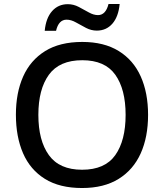

<svg xmlns="http://www.w3.org/2000/svg" viewBox="-20 -936 825 966"><path d="M725 -358Q725 -247 688 -164.5Q651 -82 577 -36Q503 10 393 10Q280 10 206 -36Q132 -82 96 -165Q60 -248 60 -359Q60 -469 96.5 -551Q133 -633 207 -679Q281 -725 394 -725Q503 -725 577 -679.5Q651 -634 688 -551.5Q725 -469 725 -358ZM173 -358Q173 -229 226 -155.5Q279 -82 393 -82Q508 -82 560 -155.5Q612 -229 612 -358Q612 -487 560 -560Q508 -633 394 -633Q279 -633 226 -560Q173 -487 173 -358ZM205 -781Q211 -845 242 -880Q273 -915 321 -915Q350 -915 376.5 -901Q403 -887 427 -873.5Q451 -860 473 -860Q512 -860 526 -916H582Q576 -852 545.5 -817Q515 -782 467 -782Q439 -782 413 -795.5Q387 -809 362.5 -823Q338 -837 315 -837Q275 -837 262 -781Z"/></svg>

Font: Noto Sans Tai Tham Medium
Style: Regular
Weight: 500
Designer: Monotype Design Team 2013. Revised by David WIlliams 2020
Foundry: Monotype Imaging Inc.
Version: Version 2.002; ttfautohint (v1.8.4.7-5d5b)